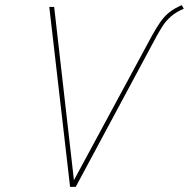

<svg xmlns="http://www.w3.org/2000/svg" viewBox="-20 -727 736 748"><path d="M688 -707Q658 -694 639 -678.5Q620 -663 604.5 -641Q589 -619 571 -586L268 -25L191 -700H172L253 1H275L589 -584Q600 -604 612.5 -624Q625 -644 645 -662Q665 -680 696 -693Z"/></svg>

Font: Advent Pro Thin
Style: Italic
Weight: 250
Italic angle: -12°
Version: Version 3.000